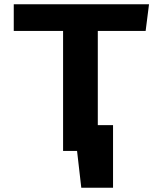

<svg xmlns="http://www.w3.org/2000/svg" viewBox="-20 -713 774 907"><path d="M45 -567V-693H684L668 -567H442V-122H514V174H364L344 0H278V-567Z"/></svg>

Font: Fix15 Mono
Style: Bold
Weight: 700
Designer: Carrois Corporate & Edenspiekermann AG
Foundry: Carrois Corporate GbR & Edenspiekermann AG
Version: Version 3.206